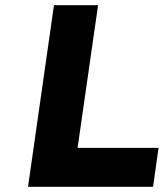

<svg xmlns="http://www.w3.org/2000/svg" viewBox="-20 -720 649 740"><path d="M88 0 188 -700H358L279 -150H591L570 0Z"/></svg>

Font: Lexend
Style: Bold Italic
Weight: 700
Italic angle: -8.13011°
Designer: Bonnie Shaver-Troup, Thomas Jockin
Foundry: Lexend
Version: Version 1.007